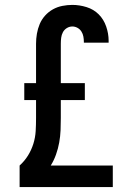

<svg xmlns="http://www.w3.org/2000/svg" viewBox="-20 -763 540 783"><path d="M60 0V-88Q80 -106 94 -128.5Q108 -151 116 -176.5Q124 -202 125.5 -228.5Q127 -255 127 -282V-355H79V-424H127V-585Q127 -605 130.5 -625.5Q134 -646 142 -665Q150 -684 164 -699.5Q178 -715 196 -725Q214 -735 234.5 -739Q255 -743 275 -743Q304 -743 333 -734Q362 -725 382.5 -704.5Q403 -684 413 -655Q423 -626 423 -597Q423 -595 423 -593Q423 -591 423 -589H322Q322 -590 322 -591Q322 -592 322 -592Q322 -603 320 -614Q318 -625 312 -634.5Q306 -644 296 -649.5Q286 -655 275 -655Q263 -655 252.5 -648.5Q242 -642 236.5 -631.5Q231 -621 229.5 -609Q228 -597 228 -585V-424H326V-355H228V-282Q228 -257 227 -232Q226 -207 221.5 -182Q217 -157 208.5 -133Q200 -109 187 -88H440V0Z"/></svg>

Font: iosevka_custom_sans_ss08 SmBd
Style: Regular
Weight: 600
Designer: Belleve Invis
Foundry: Belleve Invis
Version: Version 10.3.0; ttfautohint (v1.8.3)